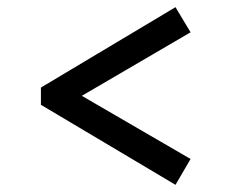

<svg xmlns="http://www.w3.org/2000/svg" viewBox="-20 -552 660 535"><path d="M469 -37 94 -260V-308L469 -532L511 -462L208 -285L511 -109Z"/></svg>

Font: Literata 7pt Medium
Style: Regular
Weight: 500
Designer: Latin by Veronika Burian and Jose Scaglione. Greek by Irene Vlachou. Cyrillic by Vera Evstafieva.
Foundry: TypeTogether
Version: Version 3.002